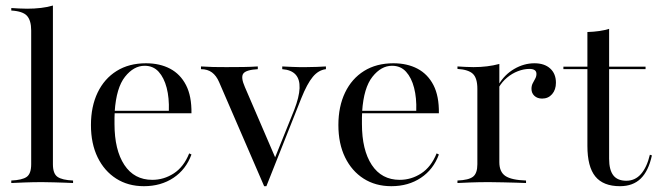

<svg xmlns="http://www.w3.org/2000/svg" viewBox="-20 -652 2342 684"><path d="M20.2 0V-8.9Q58.9 -10.5 75 -21.8Q91.1 -33.1 91.1 -66.9V-543.5Q91.1 -579 76.2 -595.6Q61.3 -612.1 20.2 -614.5V-623.4Q33.9 -622.6 48.4 -621.8Q62.9 -621 76.6 -621Q102.4 -621 126.2 -623.8Q150 -626.6 168.5 -632.3V-66.9Q168.5 -33.1 185.1 -21.8Q201.6 -10.5 240.3 -8.9V0Q229 -0.8 211.3 -1.2Q193.5 -1.6 172.2 -2.4Q150.8 -3.2 129.8 -3.2Q99.2 -3.2 67.3 -2Q35.5 -0.8 20.2 0Z M492.7 11.3Q436.3 11.3 394 -15.7Q351.6 -42.7 327.8 -91.5Q304 -140.3 304 -206.5Q304 -272.6 327.8 -322.2Q351.6 -371.8 395.6 -399.2Q439.5 -426.6 500 -426.6Q549.2 -426.6 585.9 -407.3Q622.6 -387.9 642.7 -348.8Q662.9 -309.7 662.1 -248.4H356.5L355.6 -257.3H581.5Q583.1 -303.2 573.8 -339.1Q564.5 -375 545.2 -396.4Q525.8 -417.7 495.2 -417.7Q456.5 -417.7 425.4 -378.6Q394.4 -339.5 388.7 -255.6V-254Q387.9 -243.5 387.9 -232.7Q387.9 -221.8 387.9 -210.5Q387.9 -117.7 423 -64.5Q458.1 -11.3 522.6 -11.3Q563.7 -11.3 599.2 -34.3Q634.7 -57.3 654 -105.6L662.1 -101.6Q642.7 -48.4 598 -18.5Q553.2 11.3 492.7 11.3Z M921 11.3 760.5 -359.7Q750.8 -382.3 735.1 -394Q719.4 -405.6 696 -405.6V-415.3Q719.4 -413.7 739.5 -413.3Q759.7 -412.9 786.3 -412.9Q820.2 -412.9 846.8 -413.3Q873.4 -413.7 898.4 -415.3V-405.6Q856.5 -403.2 846.8 -389.9Q837.1 -376.6 852.4 -341.9L962.1 -87.1L954.8 -78.2L1028.2 -260.5Q1046 -306.5 1047.2 -337.9Q1048.4 -369.4 1033.1 -386.3Q1017.7 -403.2 985.5 -405.6V-415.3Q1005.6 -414.5 1020.2 -413.7Q1034.7 -412.9 1046.4 -412.9Q1058.1 -412.9 1071 -412.9Q1091.9 -412.9 1109.3 -413.7Q1126.6 -414.5 1141.1 -415.3V-405.6Q1114.5 -402.4 1094.4 -378.2Q1074.2 -354 1053.2 -301.6L929 11.3Z M1374.2 11.3Q1317.7 11.3 1275.4 -15.7Q1233.1 -42.7 1209.3 -91.5Q1185.5 -140.3 1185.5 -206.5Q1185.5 -272.6 1209.3 -322.2Q1233.1 -371.8 1277 -399.2Q1321 -426.6 1381.5 -426.6Q1430.6 -426.6 1467.3 -407.3Q1504 -387.9 1524.2 -348.8Q1544.4 -309.7 1543.5 -248.4H1237.9L1237.1 -257.3H1462.9Q1464.5 -303.2 1455.2 -339.1Q1446 -375 1426.6 -396.4Q1407.3 -417.7 1376.6 -417.7Q1337.9 -417.7 1306.9 -378.6Q1275.8 -339.5 1270.2 -255.6V-254Q1269.4 -243.5 1269.4 -232.7Q1269.4 -221.8 1269.4 -210.5Q1269.4 -117.7 1304.4 -64.5Q1339.5 -11.3 1404 -11.3Q1445.2 -11.3 1480.6 -34.3Q1516.1 -57.3 1535.5 -105.6L1543.5 -101.6Q1524.2 -48.4 1479.4 -18.5Q1434.7 11.3 1374.2 11.3Z M1609.7 0V-8.9Q1650 -10.5 1665.3 -22.6Q1680.6 -34.7 1680.6 -66.9V-335.5Q1680.6 -373.4 1664.9 -388.7Q1649.2 -404 1609.7 -406.5V-415.3Q1624.2 -414.5 1638.3 -413.7Q1652.4 -412.9 1666.9 -412.9Q1716.9 -412.9 1758.9 -424.2V-74.2Q1758.9 -39.5 1780.6 -25Q1802.4 -10.5 1854 -8.9V0Q1841.1 -0.8 1819.4 -1.2Q1797.6 -1.6 1772.2 -2.4Q1746.8 -3.2 1721.8 -3.2Q1686.3 -3.2 1655.6 -2Q1625 -0.8 1609.7 0ZM1911.3 -300.8Q1894.4 -300.8 1883.9 -310.5Q1873.4 -320.2 1873.4 -335.5Q1873.4 -346.8 1877.8 -355.2Q1882.3 -363.7 1886.7 -371.8Q1891.1 -379.8 1891.1 -388.7Q1891.1 -406.5 1866.1 -406.5Q1846 -406.5 1825 -398.4Q1804 -390.3 1786.3 -375.4Q1768.5 -360.5 1757.3 -341.1L1756.5 -350.8Q1777.4 -386.3 1812.1 -406.5Q1846.8 -426.6 1883.9 -426.6Q1919.4 -426.6 1939.9 -408.1Q1960.5 -389.5 1960.5 -357.3Q1960.5 -332.3 1946.8 -316.5Q1933.1 -300.8 1911.3 -300.8Z M2188.7 11.3Q2129 11.3 2100.8 -23.4Q2072.6 -58.1 2072.6 -132.3V-405.6H1987.1V-414.5H2072.6V-537.9Q2096 -538.7 2115.3 -541.5Q2134.7 -544.4 2150 -549.2V-414.5H2279.8V-405.6H2150V-86.3Q2150 -46.8 2164.9 -27.4Q2179.8 -8.1 2211.3 -8.1Q2242.7 -8.1 2263.7 -32.3Q2284.7 -56.5 2295.2 -100.8L2302.4 -98.4Q2290.3 -42.7 2262.5 -15.7Q2234.7 11.3 2188.7 11.3Z"/></svg>

Font: Playfair 144pt
Style: Regular
Weight: 400
Designer: Claus Eggers Sørensen
Foundry: Claus Eggers Sørensen
Version: Version 2.001;gftools[0.9.30]